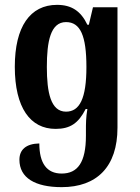

<svg xmlns="http://www.w3.org/2000/svg" viewBox="-20 -522 577 791"><path d="M234 249C379 249 464 165 464 4V-492H363L346 -420H340C313 -477 274 -502 215 -502C104 -502 41 -412 41 -247C41 -78 105 9 209 9C269 9 303 -14 333 -73H340C334 -38 334 -13 334 18V37C334 147 300 193 234 193C173 193 142 151 142 69C87 70 60 95 60 136C60 211 125 249 234 249ZM252 -62C189 -62 173 -141 173 -246C173 -351 188 -431 252 -431C311 -431 336 -375 336 -246C336 -116 308 -62 252 -62Z"/></svg>

Font: Noto Serif Armenian Condensed
Style: Bold
Weight: 700
Width: 3
Designer: Monotype Design Team
Foundry: Monotype Imaging Inc.
Version: Version 2.008